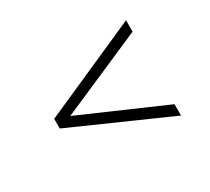

<svg xmlns="http://www.w3.org/2000/svg" viewBox="-83 -698 698 637"><g transform="rotate(-30 266.0 -379.5)"><path d="M451.5 -197.5 81.5 -361.5V-398.5L451.5 -562.5V-519L132.5 -380L451.5 -241Z"/></g></svg>

Font: Encode Sans XLt
Style: Regular
Weight: 200
Designer: Multiple Designers
Foundry: Impallari Type
Version: Version 3.002; ttfautohint (v1.8.3) -l 8 -r 50 -G 200 -x 14 